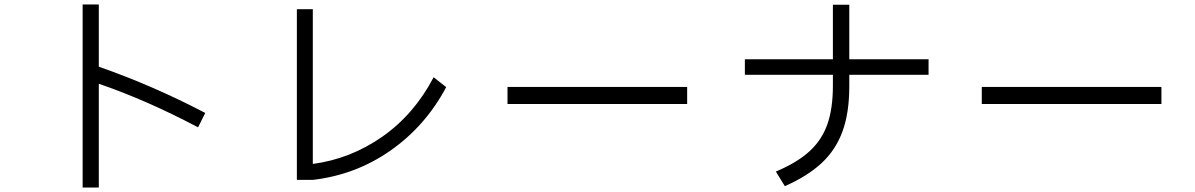

<svg xmlns="http://www.w3.org/2000/svg" viewBox="-20 -805 5320 855"><path d="M862 -238Q633 -359 420 -432V30H348V-785H420V-508Q663 -423 894 -302Z M1302 -4V-764H1373V-75Q1540 -97 1682 -196Q1824 -295 1911 -461L1967 -417Q1875 -244 1719.5 -135Q1564 -26 1373 -4Z M3040 -342H2240V-418H3040Z M4115 -541V-472H3762V-421Q3762 -303 3732 -220.5Q3702 -138 3639.5 -79.5Q3577 -21 3475 24L3435 -41Q3530 -81 3585 -131.5Q3640 -182 3664.5 -252Q3689 -322 3689 -423V-472H3297V-541H3689V-784H3762V-541Z M5152 -342H4352V-418H5152Z"/></svg>

Font: PlemolJP
Style: Regular
Weight: 400
Monospace: yes
Version: v2.0.4; ttfautohint (v1.8.4.7-5d5b-dirty) -l 6 -r 45 -G 200 